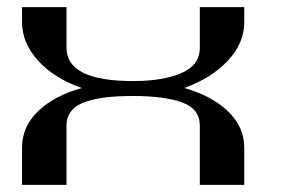

<svg xmlns="http://www.w3.org/2000/svg" viewBox="-20 -520 790 540"><path d="M667 -500V-458Q667 -398.4 620.6 -349.1Q574.2 -299.8 498 -272.5Q575.2 -251 621.1 -207Q667 -163.1 667 -104.5V0H542V-167Q542 -213.9 492.2 -231.9Q442.4 -250 354.5 -250Q312.5 -250 281.2 -246.6Q250 -243.2 222.7 -234.4Q195.3 -225.6 181.2 -208.5Q167 -191.4 167 -167V0H42V-104.5Q42 -164.1 87.4 -207.5Q132.8 -251 210 -272.5Q133.8 -298.8 87.9 -348.6Q42 -398.4 42 -458V-500H167V-385.7Q167 -292 354.5 -292Q438.5 -292 490.2 -314.5Q542 -336.9 542 -385.7V-500Z"/></svg>

Font: okolaks
Style: Bold
Weight: 600
Width: 8
Version: Version 000.6.0